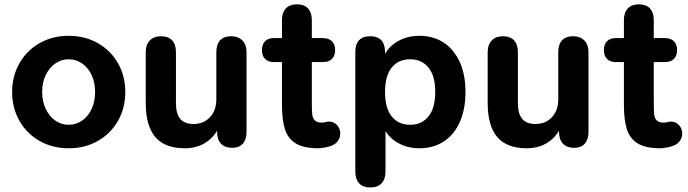

<svg xmlns="http://www.w3.org/2000/svg" viewBox="-20 -663 3126 872"><path d="M35.1 -245.4Q35.1 -317.4 68.3 -375.7Q101.4 -434 160 -467.2Q218.7 -500.4 292.1 -500.4Q365.5 -500.4 424.2 -467.2Q482.8 -434 515.9 -375.7Q549.1 -317.4 549.1 -245.4Q549.1 -172.6 515.9 -114.3Q482.8 -56 424.2 -22.8Q365.5 10.4 292.1 10.4Q218.7 10.4 160 -22.8Q101.4 -56 68.3 -114.3Q35.1 -172.6 35.1 -245.4ZM411.9 -245.4Q411.9 -289.3 395.7 -323Q379.5 -356.6 352.2 -375.2Q324.8 -393.8 292.1 -393.8Q259.3 -393.8 232 -375.2Q204.7 -356.6 188.1 -323Q171.5 -289.3 171.5 -245.4Q171.5 -201.5 188.1 -167.4Q204.7 -133.4 232 -114.8Q259.3 -96.3 292.1 -96.3Q324.8 -96.3 352.2 -114.8Q379.5 -133.4 395.7 -167.4Q411.9 -201.5 411.9 -245.4Z M641.9 -195.1V-425.8Q641.9 -460.3 660.6 -479.4Q679.2 -498.4 710.1 -498.4Q744.2 -498.4 761.7 -479.8Q779.1 -461.1 779.1 -425.8V-193.5Q779.1 -146.4 798.7 -123.1Q818.2 -99.9 858.7 -99.9Q905 -99.9 933.8 -130.8Q962.5 -161.7 962.5 -212.6V-425.8Q962.5 -461.1 979.6 -479.8Q996.6 -498.4 1030.7 -498.4Q1061.6 -498.4 1080.7 -479.4Q1099.7 -460.3 1099.7 -425.8V-64Q1099.7 -29.7 1082.9 -10.6Q1066 8.4 1035.3 8.4Q1002 8.4 984 -10.2Q965.9 -28.9 965.9 -64V-134.3L980.5 -98.1Q958.9 -45.7 917.4 -17.7Q876 10.4 819.2 10.4Q728.6 10.4 685.2 -40.7Q641.9 -91.8 641.9 -195.1Z M1260.6 -187.1V-381H1223.3Q1198 -381 1183.8 -395.4Q1169.6 -409.8 1169.6 -435.5Q1169.6 -461.2 1183.8 -475.6Q1198 -490 1223.3 -490H1260.6V-571.8Q1260.6 -606.1 1278.5 -624.8Q1296.3 -643.4 1328.8 -643.4Q1361.3 -643.4 1378.8 -624.8Q1396.2 -606.1 1396.2 -571.8V-490H1446.3Q1473.2 -490 1487.6 -475.7Q1502.1 -461.4 1502.1 -435.5Q1502.1 -409.6 1487.6 -395.3Q1473.2 -381 1446.3 -381H1396.2V-195.6Q1396.2 -158.4 1398.4 -141.6Q1400.6 -124.7 1410.9 -115.2Q1421.2 -105.7 1443.5 -106.1Q1453.5 -106.3 1459.3 -108.9Q1466.9 -110.7 1474.3 -110.7Q1492.1 -111.5 1506.6 -98.8Q1521.2 -86 1524.8 -65.4Q1527.6 -45.1 1517.7 -27.8Q1507.9 -10.4 1487.1 -1.8Q1474.9 3.4 1455.7 6.9Q1436.6 10.4 1425.6 10.4Q1360.1 10.4 1324.2 -11.1Q1288.3 -32.6 1274.4 -75.2Q1260.6 -117.9 1260.6 -187.1Z M1593.7 114.8V-426.8Q1593.7 -461.9 1610.6 -480.2Q1627.4 -498.4 1660.7 -498.4Q1694.8 -498.4 1711.8 -480.2Q1728.7 -461.9 1728.7 -426.8V-355.4L1717.7 -391.5Q1732.3 -440.5 1778.3 -470.5Q1824.3 -500.4 1884.7 -500.4Q1948.4 -500.4 1995.4 -469.3Q2042.3 -438.2 2068.2 -380.9Q2094.1 -323.6 2094.1 -245.4Q2094.1 -167.2 2068.6 -109.5Q2043.1 -51.8 1995.8 -20.7Q1948.4 10.4 1884.7 10.4Q1825.5 10.4 1780.1 -18.4Q1734.7 -47.1 1718.9 -94.5H1730.9V114.8Q1730.9 150.1 1713.4 169.2Q1695.8 188.4 1661.9 188.4Q1628 188.4 1610.9 169.2Q1593.7 150.1 1593.7 114.8ZM1956.7 -245.4Q1956.7 -318.9 1925.9 -356.3Q1895.2 -393.8 1842.7 -393.8Q1789.4 -393.8 1759.1 -356.3Q1728.7 -318.9 1728.7 -245.4Q1728.7 -171.9 1759.1 -134.1Q1789.4 -96.3 1842.7 -96.3Q1895.2 -96.3 1925.9 -134.1Q1956.7 -171.9 1956.7 -245.4Z M2194.9 -195.1V-425.8Q2194.9 -460.3 2213.6 -479.4Q2232.2 -498.4 2263.1 -498.4Q2297.2 -498.4 2314.7 -479.8Q2332.1 -461.1 2332.1 -425.8V-193.5Q2332.1 -146.4 2351.7 -123.1Q2371.2 -99.9 2411.7 -99.9Q2458 -99.9 2486.8 -130.8Q2515.5 -161.7 2515.5 -212.6V-425.8Q2515.5 -461.1 2532.6 -479.8Q2549.6 -498.4 2583.7 -498.4Q2614.6 -498.4 2633.7 -479.4Q2652.7 -460.3 2652.7 -425.8V-64Q2652.7 -29.7 2635.9 -10.6Q2619 8.4 2588.3 8.4Q2555 8.4 2537 -10.2Q2518.9 -28.9 2518.9 -64V-134.3L2533.5 -98.1Q2511.9 -45.7 2470.4 -17.7Q2429 10.4 2372.2 10.4Q2281.6 10.4 2238.2 -40.7Q2194.9 -91.8 2194.9 -195.1Z M2813.6 -187.1V-381H2776.3Q2751 -381 2736.8 -395.4Q2722.6 -409.8 2722.6 -435.5Q2722.6 -461.2 2736.8 -475.6Q2751 -490 2776.3 -490H2813.6V-571.8Q2813.6 -606.1 2831.5 -624.8Q2849.3 -643.4 2881.8 -643.4Q2914.3 -643.4 2931.8 -624.8Q2949.2 -606.1 2949.2 -571.8V-490H2999.3Q3026.2 -490 3040.6 -475.7Q3055.1 -461.4 3055.1 -435.5Q3055.1 -409.6 3040.6 -395.3Q3026.2 -381 2999.3 -381H2949.2V-195.6Q2949.2 -158.4 2951.4 -141.6Q2953.6 -124.7 2963.9 -115.2Q2974.2 -105.7 2996.5 -106.1Q3006.5 -106.3 3012.3 -108.9Q3019.9 -110.7 3027.3 -110.7Q3045.1 -111.5 3059.6 -98.8Q3074.2 -86 3077.8 -65.4Q3080.6 -45.1 3070.7 -27.8Q3060.9 -10.4 3040.1 -1.8Q3027.9 3.4 3008.7 6.9Q2989.6 10.4 2978.6 10.4Q2913.1 10.4 2877.2 -11.1Q2841.3 -32.6 2827.4 -75.2Q2813.6 -117.9 2813.6 -187.1Z"/></svg>

Font: SN Pro Thin
Style: Regular
Weight: 200
Designer: Tobias Whetton
Foundry: Supernotes
Version: Version 1.003;Glyphs 3.3 (3324)